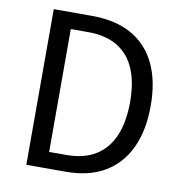

<svg xmlns="http://www.w3.org/2000/svg" viewBox="-76 -726 751 797"><g transform="rotate(10 300.0 -328.0)"><path d="M87 0V-656H249Q348 -656 415.5 -618Q483 -580 518 -507.5Q553 -435 553 -331Q553 -226 518 -152Q483 -78 416.5 -39Q350 0 253 0ZM171 -69H243Q318 -69 367.5 -100Q417 -131 441.5 -189.5Q466 -248 466 -331Q466 -414 441.5 -471Q417 -528 367.5 -557.5Q318 -587 243 -587H171Z"/></g></svg>

Font: Source Code Variable
Style: Regular
Weight: 400
Monospace: yes
Designer: Paul D. Hunt, Teo Tuominen
Foundry: Adobe Systems Incorporated
Version: Version 1.010;hotconv 1.0.106;makeotfexe 2.5.65593